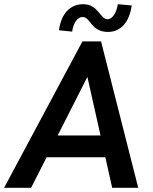

<svg xmlns="http://www.w3.org/2000/svg" viewBox="-44 -894 726 914"><path d="M-24.5 0H104L178 -145.5H457.5L490 0H614L437 -697H348.5ZM230.5 -249 372 -528 434.5 -249ZM236.5 -750 299.5 -743.5C305.5 -787 325.5 -813 349.5 -813C387.5 -813 388.5 -742 470 -742C529 -742 571.5 -786 583 -868L517 -874C510.5 -831 489.5 -802.5 468.5 -802.5C431.5 -802.5 424.5 -874 352 -874C290.5 -874 247.5 -830 236.5 -750Z"/></svg>

Font: HK Grotesk SemiBold
Style: Italic
Weight: 600
Italic angle: -16°
Designer: Alfredo Marco Pradil
Foundry: Hanken Design Co.
Version: Version 3.001;FEAKit 1.0